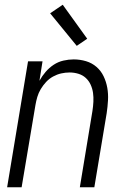

<svg xmlns="http://www.w3.org/2000/svg" viewBox="-20 -788 540 808"><path d="M10 0 98 -530H159L146 -448Q157 -468 172 -485.5Q187 -503 206 -515.5Q225 -528 247 -533Q269 -538 290 -538Q317 -538 342 -530.5Q367 -523 386 -506.5Q405 -490 416 -467Q427 -444 431.5 -418.5Q436 -393 434.5 -366Q433 -339 429 -312L377 0H316L369 -321Q372 -340 373 -359.5Q374 -379 371.5 -397Q369 -415 361.5 -431.5Q354 -448 341 -460Q328 -472 310 -477.5Q292 -483 273 -483Q255 -483 237.5 -479Q220 -475 203.5 -466Q187 -457 174 -443Q161 -429 151.5 -413Q142 -397 137 -380Q132 -363 129 -345L71 0ZM303 -595 191 -732 244 -768 347 -625Z"/></svg>

Font: Iosevka Curly Light Oblique
Style: Regular
Weight: 300
Italic angle: -9°
Monospace: yes
Designer: Belleve Invis
Foundry: Belleve Invis
Version: Version 11.1.0; ttfautohint (v1.8.3)